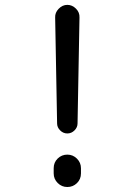

<svg xmlns="http://www.w3.org/2000/svg" viewBox="-20 -750 540 770"><path d="M195.3 -54.7V-75.2Q195.3 -98.6 211.4 -114.3Q227.5 -129.9 250 -129.9Q272.5 -129.9 288.6 -113.8Q304.7 -97.7 304.7 -75.2V-54.7Q304.7 -31.2 288.6 -15.6Q272.5 0 250 0Q227.5 0 211.4 -16.1Q195.3 -32.2 195.3 -54.7ZM209 -254.9 201.2 -679.7Q200.2 -699.2 215.3 -714.8Q230.5 -730.5 250 -730.5Q269.5 -730.5 284.7 -715.3Q299.8 -700.2 298.8 -679.7L291 -254.9Q291 -239.3 278.8 -227.1Q266.6 -214.8 250 -214.8Q233.4 -214.8 221.2 -227.1Q209 -239.3 209 -254.9Z"/></svg>

Font: Rounded Mgen+ 1m regular
Style: Regular
Weight: 400
Designer: [Source Han Sans]
Ryoko NISHIZUKA  (kana & ideographs); Paul D. Hunt (Latin, Greek & Cyrillic); Wenlong ZHANG  (bopomofo
Version: Version 1.059.20150602